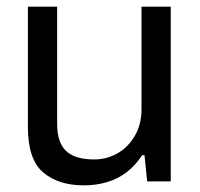

<svg xmlns="http://www.w3.org/2000/svg" viewBox="-20 -546 602 578"><path d="M232 12Q156 12 110 -27Q64 -66 64 -163V-526H152V-175Q152 -142 160 -121Q168 -100 183 -88Q198 -76 218.5 -71Q239 -66 263 -66Q301 -66 333 -84Q365 -102 385.5 -136.5Q406 -171 406 -217V-526H494V0H423L415 -79H408Q387 -47 360.5 -27Q334 -7 301.5 2.5Q269 12 232 12Z"/></svg>

Font: Archivo SemiBold
Style: Regular
Weight: 400
Version: Version 2.001